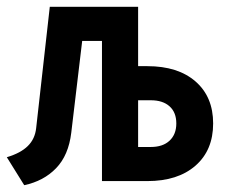

<svg xmlns="http://www.w3.org/2000/svg" viewBox="-26 -531 662 563"><path d="M45 12 -6 -70Q34.5 -82 55.5 -102.8Q76.5 -123.5 80 -155L120 -511H379V-337H406Q496 -337 547.5 -292Q599 -247 599 -169Q599 -90.5 547.2 -45.2Q495.5 0 406 0H273V-411H215L183 -142Q175 -75.5 138.5 -37.8Q102 0 45 12ZM379 -100H416Q451.5 -100 471.2 -118.5Q491 -137 491 -169Q491 -201.5 471.2 -219.2Q451.5 -237 416 -237H379Z"/></svg>

Font: Overpass Mono Light
Style: Regular
Weight: 300
Monospace: yes
Designer: Delve Withrington, Dave Bailey
Foundry: Delve Fonts LLC
Version: Version 4.000